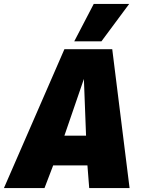

<svg xmlns="http://www.w3.org/2000/svg" viewBox="-60 -955 726 975"><path d="M-40 0 267 -705H510L598 0H393L384 -115H210L166 0ZM267 -266H377L366 -554ZM317 -745 416 -935H596L455 -745Z"/></svg>

Font: Georama ExtraBold
Style: Italic
Weight: 800
Italic angle: -9°
Version: Version 1.001